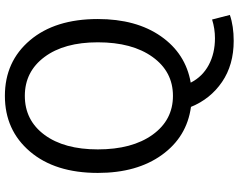

<svg xmlns="http://www.w3.org/2000/svg" viewBox="-115 -672 971 781"><g transform="rotate(-90 370.5 -281.5)"><path d="M153.3 -369.1Q153.3 -229.5 212.9 -146.5Q272.5 -63.5 371.1 -63.5Q469.7 -63.5 529.3 -146.5Q588.9 -229.5 588.9 -369.1Q588.9 -505.9 529.3 -585.9Q469.7 -666 371.1 -666Q271.5 -666 212.4 -585.9Q153.3 -505.9 153.3 -369.1ZM681.6 95.7 700.2 168Q655.3 183.6 594.7 183.6Q497.1 183.6 427.7 136.2Q358.4 88.9 326.2 9.8Q204.1 -6.8 130.9 -108.4Q57.6 -210 57.6 -369.1Q57.6 -543 144.5 -645Q231.4 -747.1 371.1 -747.1Q510.7 -747.1 597.2 -645Q683.6 -543 683.6 -369.1Q683.6 -212.9 613.3 -112.3Q543 -11.7 424.8 8.8Q449.2 56.6 496.6 82Q543.9 107.4 605.5 107.4Q644.5 107.4 681.6 95.7Z"/></g></svg>

Font: Bpmf Zihi Sans Regular
Style: Regular
Weight: 400
Foundry: But Ko
Version: Version 1.320